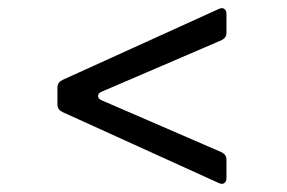

<svg xmlns="http://www.w3.org/2000/svg" viewBox="-20 -503 700 468"><path d="M532 -69Q532 -60 526.5 -56.5Q521 -53 513 -57L132 -230Q120 -236 120 -248V-290Q120 -302 132 -308L513 -481Q521 -485 526.5 -481.5Q532 -478 532 -469V-423Q532 -411 520 -405L229 -280Q219 -276 219 -269Q219 -262 229 -258L520 -132Q532 -126 532 -114Z"/></svg>

Font: Pitagon Sans
Style: Regular
Weight: 400
Designer: Travis Tran
Foundry: Pitagon
Version: Version 1.001; ttfautohint (v1.8.4.7-5d5b);gftools[0.9.26]